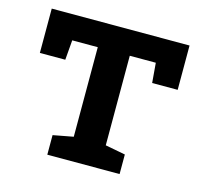

<svg xmlns="http://www.w3.org/2000/svg" viewBox="-83 -620 760 713"><g transform="rotate(15 297.5 -264.0)"><path d="M156.2 0V-75.2L233.9 -89.8V-434.1H135.7L129.4 -357.9H31.7V-528.3H561.5V-357.9H463.4L457 -434.1H356.9V-89.8L434.1 -75.2V0Z"/></g></svg>

Font: Roboto Slab Medium
Style: Regular
Weight: 500
Designer: Google
Version: Version 2.001; ttfautohint (v1.8.3)